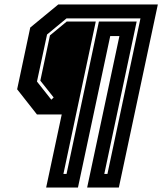

<svg xmlns="http://www.w3.org/2000/svg" viewBox="-20 -720 724 857"><path d="M186 117 255.5 -209H145L56.5 -321.5L115 -597L240 -700H684.5L510.5 117H369L513 -559H472L328 117ZM263 56.5H277L421.5 -624H590L445.5 56.5H459.5L607 -638H277L190 -566L145 -356L209 -275L219.5 -285L160 -360L203 -562L278 -624H407.5Z"/></svg>

Font: Tourney Condensed Regular
Style: Bold Italic
Weight: 700
Width: 3
Italic angle: -12°
Designer: Tyler Finck
Foundry: Etcetera Type Co
Version: Version 1.010; ttfautohint (v1.8.3)